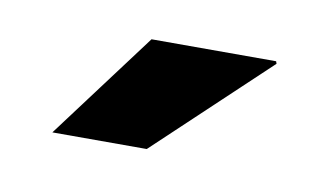

<svg xmlns="http://www.w3.org/2000/svg" viewBox="-32 -771 378 229"><g transform="rotate(10 157.0 -657.0)"><path d="M137.2 -721.7H288.1L289.1 -718.8L154.3 -591.8H40Z"/></g></svg>

Font: TypoPRO Roboto Slab
Style: Bold
Weight: 700
Designer: Google
Version: Version 1.100263; 2013; ttfautohint (v0.94.20-1c74) -l 8 -r 